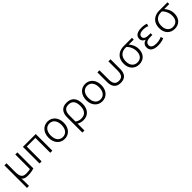

<svg xmlns="http://www.w3.org/2000/svg" viewBox="478 -2283 4223 4223"><g transform="rotate(-45 2589.0 -172.0)"><path d="M86 -517V185H149V79C149 42 149 -3 144 -46C171 -11 215 10 291 10C386 10 450 -7 489 -18V-517H424V-63C412 -58 362 -49 301 -49C192 -49 151 -101 151 -248V-517Z M726 0V-462H995V0H1060V-517H661V0Z M1437 12C1575 12 1673 -95 1673 -258C1673 -421 1575 -529 1437 -529C1299 -529 1201 -421 1201 -258C1201 -95 1299 12 1437 12ZM1437 -470C1540 -470 1604 -387 1604 -258C1604 -129 1540 -47 1437 -47C1334 -47 1270 -129 1270 -258C1270 -387 1334 -470 1437 -470Z M1873 185V-30C1896 -13 1948 12 2019 12C2179 12 2261 -105 2261 -258C2261 -439 2177 -527 2024 -527C1877 -527 1808 -433 1808 -290V185ZM1873 -93V-274C1873 -409 1924 -467 2024 -467C2150 -467 2192 -383 2192 -257C2192 -150 2150 -47 2014 -47C1962 -47 1912 -62 1873 -93Z M2607 12C2745 12 2843 -95 2843 -258C2843 -421 2745 -529 2607 -529C2469 -529 2371 -421 2371 -258C2371 -95 2469 12 2607 12ZM2607 -470C2710 -470 2774 -387 2774 -258C2774 -129 2710 -47 2607 -47C2504 -47 2440 -129 2440 -258C2440 -387 2504 -470 2607 -470Z M3182 11C3337 11 3386 -87 3386 -220V-517H3321V-226C3321 -96 3270 -49 3182 -49C3094 -49 3043 -96 3043 -226V-517H2978V-220C2978 -87 3027 11 3182 11Z M3755 12C3893 12 3988 -79 3988 -236C3988 -335 3942 -413 3898 -462H4053V-517H3796C3664 -517 3521 -449 3521 -239C3521 -82 3623 12 3755 12ZM3791 -462H3822C3881 -411 3920 -325 3920 -234C3920 -113 3858 -47 3755 -47C3660 -47 3590 -119 3590 -239C3590 -436 3728 -462 3791 -462Z M4129 -136C4129 -40 4208 12 4345 12C4441 12 4513 -14 4533 -27L4512 -84C4495 -72 4429 -47 4346 -47C4253 -47 4196 -78 4196 -141C4196 -230 4287 -244 4343 -244H4415V-299H4348C4302 -299 4215 -309 4215 -383C4215 -456 4295 -471 4353 -471C4429 -471 4474 -452 4490 -445L4505 -503C4486 -512 4432 -528 4355 -528C4223 -528 4149 -480 4149 -385C4149 -330 4185 -291 4237 -275C4172 -256 4129 -216 4129 -136Z M4860 12C4998 12 5093 -79 5093 -236C5093 -335 5047 -413 5003 -462H5158V-517H4901C4769 -517 4626 -449 4626 -239C4626 -82 4728 12 4860 12ZM4896 -462H4927C4986 -411 5025 -325 5025 -234C5025 -113 4963 -47 4860 -47C4765 -47 4695 -119 4695 -239C4695 -436 4833 -462 4896 -462Z"/></g></svg>

Font: Repo Light
Style: Regular
Weight: 300
Designer: Stefan Peev
Foundry: Context Ltd
Version: Version 001.502